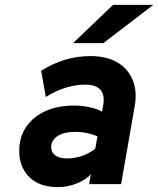

<svg xmlns="http://www.w3.org/2000/svg" viewBox="-20 -752 646 784"><path d="M216.5 12Q141 12 99.8 -28.8Q58.5 -69.5 58.5 -136Q58.5 -191.5 86.5 -233.2Q114.5 -275 165 -298Q215.5 -321 283 -321Q314.5 -321 346.2 -314.2Q378 -307.5 396.5 -296L400.5 -318Q409.5 -362 391 -384.2Q372.5 -406.5 328 -406.5Q290 -406.5 248.2 -393.8Q206.5 -381 167 -356L148 -463Q195.5 -493 245.8 -508Q296 -523 350 -523Q414 -523 458 -497.8Q502 -472.5 521.2 -426.8Q540.5 -381 530.5 -321L474.5 0H344L351 -40.5Q329.5 -17 292.5 -2.5Q255.5 12 216.5 12ZM253.5 -105Q283.5 -105 314.2 -115.2Q345 -125.5 369 -145L378 -195Q361.5 -203 337.8 -208.2Q314 -213.5 286.5 -213.5Q256 -213.5 234.2 -205.8Q212.5 -198 200.8 -184Q189 -170 189 -151Q189 -129.5 206.2 -117.2Q223.5 -105 253.5 -105ZM278.5 -576 441.5 -732H606L402 -576Z"/></svg>

Font: Overpass ExtraBold
Style: Italic
Weight: 800
Italic angle: -10°
Designer: Delve Withrington, Dave Bailey, Thomas Jockin
Foundry: Delve Fonts LLC
Version: Version 4.000